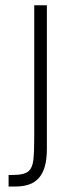

<svg xmlns="http://www.w3.org/2000/svg" viewBox="-20 -548 282 720"><path d="M12.2 151.4V108.4L32.2 107.9Q69.8 107.9 85.7 95Q101.6 82 105 52.2Q108.4 22.5 108.4 -27.8V-528.3H155.8V9.8Q155.8 50.8 147.5 78.1Q139.2 105.5 123.8 121.6Q108.4 137.7 86.9 144.5Q65.4 151.4 39.1 151.4Z"/></svg>

Font: Comme Thin
Style: Regular
Weight: 250
Version: Version 1.000;gftools[0.9.27]